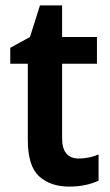

<svg xmlns="http://www.w3.org/2000/svg" viewBox="-20 -681 408 711"><path d="M272 -94Q291 -94 310 -98Q329 -102 345 -109V-12Q324 -2 296.5 4Q269 10 236 10Q167 10 125 -28Q83 -66 83 -163V-445H18V-504L91 -544L128 -661H210V-544H339V-445H210V-169Q210 -94 272 -94Z"/></svg>

Font: Noto Sans Bengali SemiCondensed SemiBold
Style: Regular
Weight: 600
Width: 4
Designer: Joana Ranito - Universal Thirst; Jelle Bosma - Monotype Design Team
Foundry: Universal Thirst ehf.
Version: Version 3.000; ttfautohint (v1.8.4.7-5d5b)